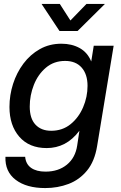

<svg xmlns="http://www.w3.org/2000/svg" viewBox="-20 -749 616 980"><path d="M210.9 210.9Q115.2 210.9 60.1 168.9Q4.9 127 7.8 51.3H108.4Q111.8 88.9 138.9 107.9Q166 127 212.4 127Q277.8 127 321.3 91.6Q364.7 56.2 374 -6.3L385.3 -81.1H384.8Q350.6 -36.1 309.1 -14.6Q267.6 6.8 218.3 6.8Q128.9 6.8 78.6 -51Q28.3 -108.9 28.3 -203.1Q28.3 -263.2 46.6 -320.6Q64.9 -377.9 99.6 -424.3Q134.3 -470.7 183.3 -498.3Q232.4 -525.9 293.5 -525.9Q346.2 -525.9 386.2 -503.9Q426.3 -481.9 445.3 -436H445.8L458.5 -515.6H560.1L475.6 -2.9Q462.9 74.7 424.1 121.8Q385.3 168.9 329.8 189.9Q274.4 210.9 210.9 210.9ZM241.2 -81.5Q298.8 -81.5 340.3 -115.2Q381.8 -148.9 404.3 -201.7Q426.8 -254.4 426.8 -310.5Q426.8 -370.1 396.7 -404.1Q366.7 -438 312.5 -438Q254.9 -438 214.4 -403.6Q173.8 -369.1 152.8 -315.7Q131.8 -262.2 131.8 -205.1Q131.8 -144 161.1 -112.8Q190.4 -81.5 241.2 -81.5ZM285.2 -729 339.4 -644.5 421.4 -729H515.1V-728.5L376 -590.8H283.7L192.4 -728.5V-729Z"/></svg>

Font: Inter Display Medium
Style: Italic
Weight: 500
Italic angle: -9.39999°
Designer: Rasmus Andersson
Foundry: rsms
Version: Version 4.000;git-a52131595